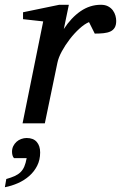

<svg xmlns="http://www.w3.org/2000/svg" viewBox="-75 -514 504 800"><path d="M409.2 -426.8Q409.2 -409.2 402.8 -398.7Q396.5 -388.2 384.8 -382.8Q373 -377.4 356.7 -375.7Q340.3 -374 319.8 -374L295.9 -421.9Q277.3 -414.1 256.1 -394.8Q234.9 -375.5 215.8 -350.8Q196.8 -326.2 182.6 -300Q168.5 -273.9 164.1 -252L111.8 0H19L105 -424.8L21 -434.1V-462.9L171.9 -494.1H211.9L190.9 -393.1Q221.7 -440.4 260.7 -467.3Q299.8 -494.1 345.2 -494.1Q363.3 -494.1 375.5 -487.5Q387.7 -481 395.3 -470.7Q402.8 -460.4 406 -448.7Q409.2 -437 409.2 -426.8ZM92.3 121.1Q92.3 152.3 79.8 176.8Q67.4 201.2 46.9 219.2Q26.4 237.3 0 249Q-26.4 260.7 -54.7 266.1L-48.8 231.9Q-28.3 226.1 -14.2 219.7Q0 213.4 10 203.9Q20 194.3 26.1 180.4Q32.2 166.5 36.1 145H-16.6Q-21.5 139.6 -23.2 132.3Q-24.9 125 -24.9 118.2Q-24.9 105.5 -19.8 95Q-14.6 84.5 -6.3 76.9Q2 69.3 13.2 65.2Q24.4 61 36.1 61Q64 61 78.1 77.4Q92.3 93.8 92.3 121.1Z"/></svg>

Font: Charis SIL
Style: Italic
Weight: 400
Italic angle: -11°
Foundry: SIL International
Version: Version 4.112